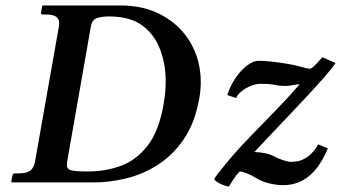

<svg xmlns="http://www.w3.org/2000/svg" viewBox="-20 -666 1245 701"><path d="M23 0 21 -2 25 -24Q27 -33 34 -33H48Q77 -33 90.5 -43Q104 -53 108 -77L195 -569Q196 -577 196 -582Q196 -613 150 -613H136Q128 -613 130 -621L134 -644L137 -646H421Q508 -646 574 -609Q640 -572 676.5 -508.5Q713 -445 713 -366Q713 -338 708 -309Q692 -217 650.5 -157Q609 -97 553.5 -62.5Q498 -28 438 -14Q378 0 324 0ZM225 -75Q224 -68 224 -63Q224 -49 239 -44.5Q254 -40 302 -40Q364 -40 420 -60Q476 -80 518 -133Q560 -186 577 -284Q585 -328 585 -369Q585 -430 565 -484.5Q545 -539 500 -572.5Q455 -606 378 -606Q353 -606 335 -600.5Q317 -595 312 -571ZM1157 -457 1205 -436Q1191 -415 1162.5 -382.5Q1134 -350 1098 -311.5Q1062 -273 1025.5 -234.5Q989 -196 958 -163.5Q927 -131 909 -111Q931 -110 948 -106.5Q965 -103 975 -98Q993 -88 1012.5 -81.5Q1032 -75 1042 -75Q1051 -75 1067 -77.5Q1083 -80 1103 -93.5Q1123 -107 1142 -139L1177 -124Q1154 -70 1127 -41Q1100 -12 1072 -1Q1044 10 1016 10Q991 10 965 4Q939 -2 920 -13Q897 -27 880.5 -33.5Q864 -40 856 -40Q854 -40 843.5 -27Q833 -14 816 15Q801 13 783.5 4.5Q766 -4 762 -12Q764 -17 775.5 -32Q787 -47 802 -65Q817 -83 828 -96Q858 -131 901 -175Q944 -219 990 -266.5Q1036 -314 1074 -358Q1071 -359 1060 -357Q1049 -355 1038.5 -353.5Q1028 -352 1023 -352Q1001 -352 984 -356Q967 -360 930 -360Q916 -360 897.5 -353Q879 -346 863.5 -334Q848 -322 842 -308L810 -319Q819 -349 837.5 -377.5Q856 -406 879.5 -425Q903 -444 926 -444Q944 -444 971.5 -441Q999 -438 1029 -433Q1059 -428 1083 -421Q1104 -415 1111 -415Q1116 -415 1125.5 -423.5Q1135 -432 1157 -457Z"/></svg>

Font: Libertinus Serif SemiBold
Style: Italic
Weight: 600
Italic angle: -11.5°
Designer: Philipp H. Poll, Khaled Hosny
Foundry: Caleb Maclennan
Version: Version 7.051;RELEASE